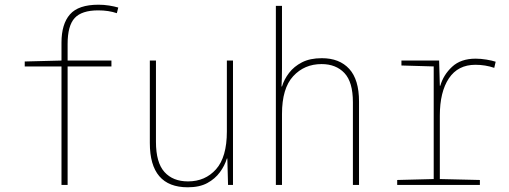

<svg xmlns="http://www.w3.org/2000/svg" viewBox="-20 -785 2160 815"><path d="M241 0V-503H85V-524L241 -528V-604Q241 -683 277 -724Q313 -765 398 -765Q421 -765 443 -761.5Q465 -758 482 -753L476 -729Q441 -741 397 -741Q327 -741 297 -708.5Q267 -676 267 -598V-528H453V-503H267V0Z M777 10Q616 10 616 -178V-528H642V-183Q642 -95 678 -55Q714 -15 778 -15Q851 -15 897 -66.5Q943 -118 943 -227V-528H969V0H948L945 -112H943Q934 -82 913.5 -54Q893 -26 860 -8Q827 10 777 10Z M1151 0V-760H1177V-495Q1177 -472 1176.5 -455Q1176 -438 1175 -418H1177Q1186 -448 1207 -475.5Q1228 -503 1262 -520.5Q1296 -538 1346 -538Q1421 -538 1462.5 -492.5Q1504 -447 1504 -354V0H1478V-351Q1478 -437 1442 -475Q1406 -513 1345 -513Q1272 -513 1224.5 -461.5Q1177 -410 1177 -301V0Z M1666 0V-21L1821 -25V-503L1684 -507V-528H1844L1847 -421H1849Q1862 -467 1899 -501.5Q1936 -536 1999 -536Q2021 -536 2045 -532Q2069 -528 2084 -523L2078 -497Q2040 -510 1998 -510Q1924 -510 1885.5 -452.5Q1847 -395 1847 -294V-25L2017 -21V0Z"/></svg>

Font: Noto Sans Mono Condensed Thin
Style: Regular
Weight: 100
Width: 3
Designer: Monotype Design Team
Foundry: Monotype Imaging Inc.
Version: Version 2.014; ttfautohint (v1.8.4.7-5d5b)